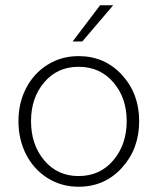

<svg xmlns="http://www.w3.org/2000/svg" viewBox="-20 -710 605 737"><path d="M258.8 -550.8 364.3 -689.9H414.6L295.9 -550.8ZM281.7 6.8Q215.3 6.8 162.4 -26.6Q109.4 -60.1 80.1 -117.4Q50.8 -174.8 50.8 -245.1Q50.8 -314.5 80.1 -371.3Q109.4 -428.2 162.4 -461.4Q215.3 -494.6 281.7 -494.6Q381.8 -494.6 448 -422.6Q514.2 -350.6 514.2 -245.1Q514.2 -138.7 448 -65.9Q381.8 6.8 281.7 6.8ZM281.7 -34.2Q363.8 -34.2 415 -94.7Q466.3 -155.3 466.3 -245.1Q466.3 -334.5 415 -394Q363.8 -453.6 281.7 -453.6Q200.2 -453.6 149.7 -394Q99.1 -334.5 99.1 -245.1Q99.1 -154.8 149.7 -94.5Q200.2 -34.2 281.7 -34.2Z"/></svg>

Font: HK Grotesk Light Legacy
Style: Regular
Weight: 300
Designer: Alfredo Marco Pradil
Foundry: Hanken Design Co.
Version: Version 2.022;PS 002.022;hotconv 1.0.88;makeotf.lib2.5.64775